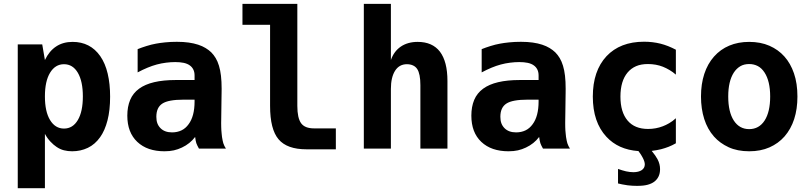

<svg xmlns="http://www.w3.org/2000/svg" viewBox="-20 -780 4254 1008"><path d="M73.2 -546.9H201.7L215.8 -464.8Q238.3 -512.2 274.9 -536.1Q311 -560.1 361.3 -560.1Q407.2 -560.1 443.6 -541.5Q480 -522.9 506.3 -485.4Q532.7 -447.3 545.4 -393.3Q558.1 -339.4 558.1 -272.5Q558.1 -201.2 544.4 -148.2Q530.8 -95.2 505.9 -60.1Q479 -22 441.2 -3.9Q403.3 14.2 358.9 14.2Q335.9 14.2 315.7 9Q295.4 3.9 276.9 -8.8Q261.2 -19 244.9 -36.4Q228.5 -53.7 215.8 -77.1V208H73.2ZM315.9 -105Q362.3 -105 388.7 -149.9Q415 -194.3 415 -273.9Q415 -353 388.7 -397.9Q362.3 -442.9 315.9 -442.9Q270 -442.9 242.7 -397.9Q215.8 -353.5 215.8 -273.9Q215.8 -194.3 242.7 -149.9Q270 -105 315.9 -105Z M843.3 14.2Q798.8 14.2 762.9 2Q727.1 -10.3 700.7 -35.2Q648.4 -84.5 648.4 -172.9Q648.4 -219.7 663.3 -255.4Q678.2 -291 710.4 -314.5Q772.5 -359.9 902.3 -359.9H1001.5V-383.8Q1001.5 -401.9 994.9 -415Q988.3 -428.2 976.6 -436.5Q963.9 -445.8 944.6 -450Q925.3 -454.1 899.9 -454.1Q876.5 -454.1 851.8 -450.9Q827.1 -447.8 803.2 -441.4Q779.8 -435.1 754.4 -424.6Q729 -414.1 702.6 -399.9V-522Q723.1 -530.3 748.8 -538.3Q774.4 -546.4 798.8 -550.8Q818.8 -554.7 847.7 -557.6Q876.5 -560.5 908.7 -560.5Q942.9 -560.5 970.5 -556.6Q998 -552.7 1020.3 -545.4Q1042.5 -538.1 1059.3 -527.8Q1076.2 -517.6 1088.9 -505.4Q1102.1 -492.2 1112.3 -475.1Q1122.6 -458 1129.6 -434.8Q1136.7 -411.6 1140.1 -382.1Q1143.6 -352.5 1143.6 -314.5Q1143.6 -305.2 1143.3 -290Q1143.1 -274.9 1142.8 -256.8Q1142.6 -238.8 1142.3 -219.5Q1142.1 -200.2 1141.8 -183.1Q1141.6 -166 1141.4 -152.8Q1141.1 -139.6 1141.1 -133.8Q1141.1 -123.5 1141.4 -113.3Q1141.6 -103 1142.1 -96.2Q1143.1 -86.4 1143.8 -76.9Q1144.5 -67.4 1145.5 -61Q1147 -51.3 1148.9 -42.2Q1150.9 -33.2 1152.3 -28.3Q1154.8 -21 1158.4 -13.2Q1162.1 -5.4 1166 0H1024.4Q1020 -7.3 1016.4 -15.1Q1012.7 -22.9 1010.7 -28.3Q1009.3 -33.2 1007.3 -42.2Q1005.4 -51.3 1004.4 -61Q977.5 -25.4 935.1 -5.4Q914.6 4.4 892.8 9.3Q871.1 14.2 843.3 14.2ZM883.3 -85Q910.6 -85 932.6 -95.5Q954.6 -106 970.2 -127.9Q1001.5 -169.9 1001.5 -247.1V-256.8H944.3Q863.8 -256.8 832.5 -236.3Q800.8 -215.8 800.8 -167Q800.8 -147 806.2 -132.6Q811.5 -118.2 822.8 -106.9Q844.7 -85 883.3 -85Z M1588.9 3.9Q1486.8 3.9 1442.4 -48.8Q1397.9 -101.1 1397.9 -224.1V-649.9H1252.9V-759.8H1541V-224.1Q1541 -160.2 1561 -132.8Q1580.6 -106 1628.9 -106H1743.2V3.9H1588.9Z M1890.1 -759.8H2032.2V-464.8Q2047.9 -510.3 2084 -535.2Q2120.6 -560.1 2172.9 -560.1Q2250 -560.1 2289.6 -508.8Q2329.1 -456.5 2329.1 -355V0H2187V-333Q2187 -392.1 2170.4 -417.5Q2162.1 -430.2 2148.2 -436.5Q2134.3 -442.9 2116.2 -442.9Q2076.2 -442.9 2054.2 -408.7Q2032.2 -374 2032.2 -313V0H1890.1Z M2649.4 14.2Q2605 14.2 2569.1 2Q2533.2 -10.3 2506.8 -35.2Q2454.6 -84.5 2454.6 -172.9Q2454.6 -219.7 2469.5 -255.4Q2484.4 -291 2516.6 -314.5Q2578.6 -359.9 2708.5 -359.9H2807.6V-383.8Q2807.6 -401.9 2801 -415Q2794.4 -428.2 2782.7 -436.5Q2770 -445.8 2750.7 -450Q2731.4 -454.1 2706.1 -454.1Q2682.6 -454.1 2658 -450.9Q2633.3 -447.8 2609.4 -441.4Q2585.9 -435.1 2560.5 -424.6Q2535.2 -414.1 2508.8 -399.9V-522Q2529.3 -530.3 2554.9 -538.3Q2580.6 -546.4 2605 -550.8Q2625 -554.7 2653.8 -557.6Q2682.6 -560.5 2714.8 -560.5Q2749 -560.5 2776.6 -556.6Q2804.2 -552.7 2826.4 -545.4Q2848.6 -538.1 2865.5 -527.8Q2882.3 -517.6 2895 -505.4Q2908.2 -492.2 2918.5 -475.1Q2928.7 -458 2935.8 -434.8Q2942.9 -411.6 2946.3 -382.1Q2949.7 -352.5 2949.7 -314.5Q2949.7 -305.2 2949.5 -290Q2949.2 -274.9 2949 -256.8Q2948.7 -238.8 2948.5 -219.5Q2948.2 -200.2 2948 -183.1Q2947.8 -166 2947.5 -152.8Q2947.3 -139.6 2947.3 -133.8Q2947.3 -123.5 2947.5 -113.3Q2947.8 -103 2948.2 -96.2Q2949.2 -86.4 2950 -76.9Q2950.7 -67.4 2951.7 -61Q2953.1 -51.3 2955.1 -42.2Q2957 -33.2 2958.5 -28.3Q2960.9 -21 2964.6 -13.2Q2968.3 -5.4 2972.2 0H2830.6Q2826.2 -7.3 2822.5 -15.1Q2818.8 -22.9 2816.9 -28.3Q2815.4 -33.2 2813.5 -42.2Q2811.5 -51.3 2810.5 -61Q2783.7 -25.4 2741.2 -5.4Q2720.7 4.4 2699 9.3Q2677.2 14.2 2649.4 14.2ZM2689.5 -85Q2716.8 -85 2738.8 -95.5Q2760.7 -106 2776.4 -127.9Q2807.6 -169.9 2807.6 -247.1V-256.8H2750.5Q2669.9 -256.8 2638.7 -236.3Q2606.9 -215.8 2606.9 -167Q2606.9 -147 2612.3 -132.6Q2617.7 -118.2 2628.9 -106.9Q2650.9 -85 2689.5 -85Z M3381.8 -443.8Q3345.2 -443.8 3319.1 -432.4Q3293 -420.9 3274.9 -399.4Q3237.3 -354.5 3237.3 -272.9Q3237.3 -191.4 3274.9 -147Q3312 -103 3382.3 -103Q3423.3 -103 3460 -117.2Q3475.6 -123 3493.4 -133.3Q3511.2 -143.6 3528.3 -159.2V-27.8Q3508.8 -16.6 3490 -9.3Q3471.2 -2 3450.7 3.4Q3426.3 9.3 3401.4 12.2Q3412.1 24.9 3419.7 36.1Q3427.2 47.4 3432.1 56.2Q3445.3 81.1 3445.3 107.9Q3445.3 130.4 3437.3 146.7Q3429.2 163.1 3415 173.8Q3402.3 183.6 3381.1 189.7Q3359.9 195.8 3324.2 195.8Q3312.5 195.8 3300 195.1Q3287.6 194.3 3275.4 192.9Q3256.8 190.4 3246.3 188Q3235.8 185.5 3224.6 183.1V106.9Q3235.8 110.8 3246.3 114Q3256.8 117.2 3267.1 119.6Q3287.6 124 3305.2 124Q3333 124 3349.6 112.8Q3365.2 101.6 3365.2 83Q3365.2 69.3 3355 49.3Q3351.1 41.5 3345.5 32.5Q3339.8 23.4 3332 13.2Q3278.3 9.3 3236.6 -9.5Q3194.8 -28.3 3163.6 -62Q3092.3 -138.7 3092.3 -272.9Q3092.3 -407.7 3164.1 -484.9Q3235.8 -561 3361.3 -561Q3406.2 -561 3447.3 -550.8Q3487.8 -540.5 3528.3 -519V-388.2Q3512.7 -401.9 3494.9 -412.4Q3477.1 -422.9 3460 -429.7Q3442.9 -436.5 3422.9 -440.2Q3402.8 -443.8 3381.8 -443.8Z M3913.6 14.2Q3851.1 14.2 3805.2 -7.1Q3759.3 -28.3 3728.5 -63Q3694.3 -101.6 3677.2 -155.3Q3660.2 -209 3660.2 -273.4Q3660.2 -338.9 3677.5 -391.8Q3694.8 -444.8 3728.5 -482.9Q3762.2 -521 3808.8 -540.5Q3855.5 -560.1 3913.1 -560.1Q3973.1 -560.1 4019.5 -539.8Q4065.9 -519.5 4098.1 -483.4Q4130.4 -447.3 4148.4 -394.8Q4166.5 -342.3 4166.5 -272.9Q4166.5 -207.5 4149.4 -154.8Q4132.3 -102.1 4098.6 -63.5Q4066.4 -26.9 4019.8 -6.3Q3973.1 14.2 3913.6 14.2ZM3913.1 -102.1Q3964.8 -102.1 3994.1 -147Q4023.4 -192.4 4023.4 -273.4Q4023.4 -353.5 3994.1 -398.9Q3979 -422.4 3958.5 -433.1Q3938 -443.8 3913.1 -443.8Q3885.7 -443.8 3866 -431.9Q3846.2 -419.9 3832.5 -398.9Q3803.2 -353.5 3803.2 -273.4Q3803.2 -192.4 3832.5 -147Q3861.8 -102.1 3913.1 -102.1Z"/></svg>

Font: Hack
Style: Bold
Weight: 700
Monospace: yes
Designer: Christopher Simpkins
Foundry: Christopher Simpkins
Version: Version 2.017